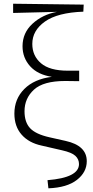

<svg xmlns="http://www.w3.org/2000/svg" viewBox="-20 -814 501 1036"><path d="M247.1 -73.2 334 -53.7Q448.2 -28.3 448.2 55.7Q448.2 115.2 395 156.7Q341.8 198.2 241.2 202.1L236.3 158.2Q406.2 144.5 406.2 71.3Q406.2 44.9 386.7 26.9Q367.2 8.8 315.4 -2.9L205.1 -28.3Q135.7 -43 96.7 -87.4Q57.6 -131.8 57.6 -201.2Q57.6 -280.3 111.3 -334Q165 -387.7 259.8 -399.4Q183.6 -411.1 142.6 -456.5Q101.6 -502 101.6 -564.5Q101.6 -636.7 155.3 -686Q209 -735.4 287.1 -750L50.8 -744.1V-793.9L431.6 -789.1L429.7 -751Q291 -746.1 222.7 -697.8Q154.3 -649.4 154.3 -577.1Q154.3 -512.7 201.2 -472.7Q248 -432.6 345.7 -432.6H407.2V-376Q384.8 -377 332 -377Q213.9 -377 163.1 -330.1Q112.3 -283.2 112.3 -213.9Q112.3 -154.3 142.6 -122.1Q172.9 -89.8 247.1 -73.2Z"/></svg>

Font: GenYoMin TW TTF ExtraLight
Style: Regular
Weight: 250
Version: Version 1.300